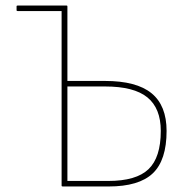

<svg xmlns="http://www.w3.org/2000/svg" viewBox="-20 -675 681 695"><path d="M207 0Q203 0 203 -3V-635H44Q40 -635 40 -638V-652Q40 -655 44 -655H221Q224 -655 224 -652V-382H360Q474 -382 528.5 -337.5Q583 -293 583 -201Q583 -95 533 -47.5Q483 0 373 0ZM224 -20H372Q473 -20 517.5 -62.5Q562 -105 562 -201Q562 -283 513.5 -322.5Q465 -362 360 -362H224Z"/></svg>

Font: Sofia Sans Semi Condensed Thin
Style: Regular
Weight: 250
Version: Version 4.100